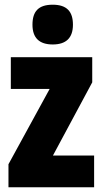

<svg xmlns="http://www.w3.org/2000/svg" viewBox="-20 -796 437 816"><path d="M204 -776C144 -776 118 -748 118 -691C118 -635 147 -607 204 -607C261 -607 290 -635 290 -691C290 -747 264 -776 204 -776ZM380 0V-135H205L372 -446V-553H26V-418H191L16 -98V0Z"/></svg>

Font: Noto Sans Thai ExtCond Blk
Style: Regular
Weight: 900
Width: 2
Designer: Monotype Design Team
Foundry: Monotype Imaging Inc.
Version: Version 2.002